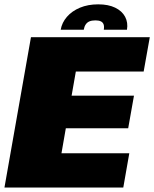

<svg xmlns="http://www.w3.org/2000/svg" viewBox="-42 -842 692 862"><path d="M-22 0H511.5L538.5 -154H234L253.5 -266H533.5L559.5 -412.5H279.5L298.5 -521H603L630.5 -675H97ZM399 -822.5Q353 -822.5 317 -807.5Q281 -792.5 258.5 -766.5Q236 -740.5 230.5 -708.5H334Q336.5 -723 342.8 -732.2Q349 -741.5 359.5 -746Q370 -750.5 386.5 -750.5Q401.5 -750.5 410.5 -746.2Q419.5 -742 423 -732.8Q426.5 -723.5 424 -708.5H528Q533.5 -740.5 519.8 -766.5Q506 -792.5 475.2 -807.5Q444.5 -822.5 399 -822.5Z"/></svg>

Font: Anybody Thin Black
Style: Italic
Weight: 900
Italic angle: -10°
Version: Version 1.113;gftools[0.9.25]